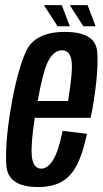

<svg xmlns="http://www.w3.org/2000/svg" viewBox="-20 -728 403 752"><path d="M129.5 4.5Q11 4.5 5 -79Q-1 -162.5 21.5 -298.5Q46.5 -449 81.5 -526Q116.5 -603 234 -603Q353.5 -603 360.5 -526.8Q367.5 -450.5 342 -301Q338.5 -282 335 -266.5H116Q100.5 -162 104.5 -118.5Q109 -67.5 141.5 -67.5Q167 -67.5 188.2 -102Q209.5 -136.5 225 -215.5L320.5 -204Q304.5 -126 280.5 -80.5Q256.5 -35 220 -15.2Q183.5 4.5 129.5 4.5ZM127.5 -332.5H246.5Q265.5 -446.5 260.5 -487.5Q255 -531 223 -531Q190.5 -531 168 -487Q148.5 -448.5 127.5 -332.5ZM306.5 -625 253 -708H323L354.5 -625ZM205.5 -625 152 -708H222L253.5 -625Z"/></svg>

Font: Anybody Condensed Medium
Style: Italic
Weight: 500
Width: 3
Italic angle: -10°
Designer: Tyler Finck
Foundry: Etcetera Type Company
Version: Version 1.010; ttfautohint (v1.8.3) -l 8 -r 50 -G 200 -x 14 